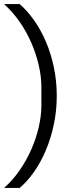

<svg xmlns="http://www.w3.org/2000/svg" viewBox="-25 -780 380 937"><path d="M252 -312Q252 -239 237.5 -171.5Q223 -104 198.5 -46Q174 12 141 59Q108 106 71 137H-5Q36 101 69.5 53Q103 5 127 -49Q151 -103 164 -159Q177 -215 177 -268V-354Q177 -406 164 -462Q151 -518 127.5 -572Q104 -626 70.5 -674Q37 -722 -5 -760H71Q109 -727 142 -680Q175 -633 199.5 -575.5Q224 -518 238 -451Q252 -384 252 -312Z"/></svg>

Font: IBMPlexSans
Style: Regular
Weight: 400
Designer: Mike Abbink, Paul van der Laan, Pieter van Rosmalen
Foundry: Bold Monday
Version: Version 3.1